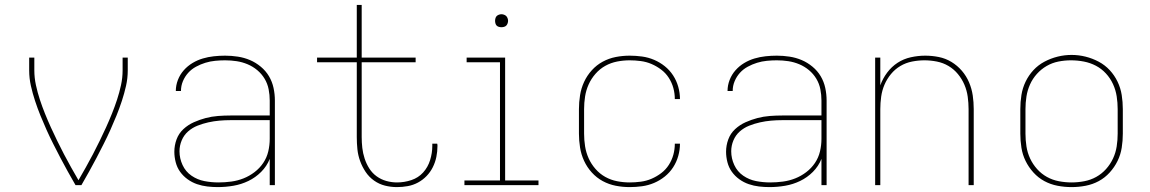

<svg xmlns="http://www.w3.org/2000/svg" viewBox="-20 -755 4690 783"><path d="M288 0Q272 -28 256.5 -55.5Q241 -83 226.5 -111Q212 -139 197.5 -167.5Q183 -196 170 -225Q157 -254 145 -283.5Q133 -313 123 -343.5Q113 -374 106 -405Q99 -436 99 -468V-520H120V-468Q120 -438 126.5 -408Q133 -378 142.5 -349Q152 -320 163.5 -291.5Q175 -263 187.5 -235.5Q200 -208 213.5 -180.5Q227 -153 241 -126Q255 -99 270 -72.5Q285 -46 300 -20Q315 -46 330 -72.5Q345 -99 359 -126Q373 -153 386.5 -180.5Q400 -208 412.5 -235.5Q425 -263 436.5 -291.5Q448 -320 457.5 -349Q467 -378 473.5 -408Q480 -438 480 -468V-520H501V-468Q501 -436 494 -405Q487 -374 477 -343.5Q467 -313 455 -283.5Q443 -254 430 -225Q417 -196 402.5 -167.5Q388 -139 373.5 -111Q359 -83 343.5 -55.5Q328 -28 312 0Z M868 8Q847 8 825.5 5.5Q804 3 783.5 -4Q763 -11 745 -24Q727 -37 714.5 -54.5Q702 -72 696.5 -93.5Q691 -115 691 -136Q691 -162 700 -186.5Q709 -211 728 -228.5Q747 -246 770.5 -256.5Q794 -267 818.5 -273.5Q843 -280 869 -282Q895 -284 920 -284H1080V-345Q1080 -368 1075.5 -391Q1071 -414 1059 -434Q1047 -454 1029 -469Q1011 -484 989.5 -493Q968 -502 945 -505.5Q922 -509 898 -509Q878 -509 857.5 -507Q837 -505 817.5 -499Q798 -493 779.5 -483Q761 -473 747.5 -458Q734 -443 726 -424Q718 -405 718 -384H697Q697 -407 705.5 -429Q714 -451 729.5 -468.5Q745 -486 765 -498Q785 -510 807 -516.5Q829 -523 852 -525.5Q875 -528 898 -528Q924 -528 950 -524Q976 -520 999.5 -510Q1023 -500 1043.5 -483Q1064 -466 1077 -444Q1090 -422 1095.5 -396.5Q1101 -371 1101 -345V0H1080V-107Q1068 -77 1045 -54Q1022 -31 993 -17Q964 -3 932 2.5Q900 8 868 8ZM871 -11Q897 -11 923 -14.5Q949 -18 973 -27.5Q997 -37 1018 -53Q1039 -69 1053.5 -90.5Q1068 -112 1074 -137.5Q1080 -163 1080 -189V-265H920Q897 -265 874.5 -263Q852 -261 829.5 -256Q807 -251 785.5 -242.5Q764 -234 747 -219Q730 -204 721 -182.5Q712 -161 712 -138Q712 -109 724.5 -82Q737 -55 761 -38.5Q785 -22 813.5 -16.5Q842 -11 871 -11Z M1599 8Q1574 8 1550 2Q1526 -4 1505.5 -18.5Q1485 -33 1471 -54Q1457 -75 1448.5 -98.5Q1440 -122 1437.5 -146.5Q1435 -171 1435 -196V-501H1273V-520H1435V-735H1455V-520H1675V-501H1455V-196Q1455 -174 1457.5 -152Q1460 -130 1467 -108.5Q1474 -87 1486 -68Q1498 -49 1516 -36Q1534 -23 1555.5 -17Q1577 -11 1599 -11Q1629 -11 1657.5 -20.5Q1686 -30 1705.5 -51.5Q1725 -73 1734 -102Q1743 -131 1743 -160Q1743 -162 1743 -164Q1743 -166 1743 -169H1763Q1764 -166 1764 -163.5Q1764 -161 1764 -159Q1764 -137 1759.5 -115Q1755 -93 1745 -73Q1735 -53 1719.5 -37Q1704 -21 1684.5 -10.5Q1665 0 1643 4Q1621 8 1599 8Z M1874 0V-19H2019V-501H1883V-520H2040V-19H2176V0ZM2025 -644Q2020 -644 2014.5 -645.5Q2009 -647 2005.5 -650.5Q2002 -654 2000.5 -659.5Q1999 -665 1999 -670Q1999 -675 2000.5 -680.5Q2002 -686 2005.5 -689.5Q2009 -693 2014.5 -695Q2020 -697 2025 -697Q2030 -697 2035.5 -695Q2041 -693 2044.5 -689.5Q2048 -686 2050 -680.5Q2052 -675 2052 -670Q2052 -665 2050 -659.5Q2048 -654 2044.5 -650.5Q2041 -647 2035.5 -645.5Q2030 -644 2025 -644Z M2548 8Q2519 8 2491 2.5Q2463 -3 2438 -16.5Q2413 -30 2393.5 -51.5Q2374 -73 2362 -99Q2350 -125 2345.5 -153.5Q2341 -182 2341 -210V-310Q2341 -338 2345.5 -366.5Q2350 -395 2362 -421Q2374 -447 2393.5 -468.5Q2413 -490 2438 -503.5Q2463 -517 2491 -522.5Q2519 -528 2548 -528Q2573 -528 2598.5 -524.5Q2624 -521 2647.5 -511Q2671 -501 2691 -485Q2711 -469 2725 -447.5Q2739 -426 2746 -401Q2753 -376 2753 -351H2732Q2732 -374 2726 -396Q2720 -418 2707.5 -437.5Q2695 -457 2676.5 -471Q2658 -485 2637 -494Q2616 -503 2593 -506Q2570 -509 2548 -509Q2522 -509 2496.5 -504Q2471 -499 2448.5 -486.5Q2426 -474 2408.5 -454Q2391 -434 2380.5 -410.5Q2370 -387 2366 -361.5Q2362 -336 2362 -310V-210Q2362 -184 2366 -158.5Q2370 -133 2380.5 -109.5Q2391 -86 2408.5 -66Q2426 -46 2448.5 -33.5Q2471 -21 2496.5 -16Q2522 -11 2548 -11Q2570 -11 2593 -14Q2616 -17 2637 -26Q2658 -35 2676.5 -49Q2695 -63 2707.5 -82.5Q2720 -102 2726 -124Q2732 -146 2732 -169H2753Q2753 -144 2746 -119Q2739 -94 2725 -72.5Q2711 -51 2691 -35Q2671 -19 2647.5 -9Q2624 1 2598.5 4.5Q2573 8 2548 8Z M3118 8Q3097 8 3075.5 5.5Q3054 3 3033.5 -4Q3013 -11 2995 -24Q2977 -37 2964.5 -54.5Q2952 -72 2946.5 -93.5Q2941 -115 2941 -136Q2941 -162 2950 -186.5Q2959 -211 2978 -228.5Q2997 -246 3020.5 -256.5Q3044 -267 3068.5 -273.5Q3093 -280 3119 -282Q3145 -284 3170 -284H3330V-345Q3330 -368 3325.5 -391Q3321 -414 3309 -434Q3297 -454 3279 -469Q3261 -484 3239.5 -493Q3218 -502 3195 -505.5Q3172 -509 3148 -509Q3128 -509 3107.5 -507Q3087 -505 3067.5 -499Q3048 -493 3029.5 -483Q3011 -473 2997.5 -458Q2984 -443 2976 -424Q2968 -405 2968 -384H2947Q2947 -407 2955.5 -429Q2964 -451 2979.5 -468.5Q2995 -486 3015 -498Q3035 -510 3057 -516.5Q3079 -523 3102 -525.5Q3125 -528 3148 -528Q3174 -528 3200 -524Q3226 -520 3249.5 -510Q3273 -500 3293.5 -483Q3314 -466 3327 -444Q3340 -422 3345.5 -396.5Q3351 -371 3351 -345V0H3330V-107Q3318 -77 3295 -54Q3272 -31 3243 -17Q3214 -3 3182 2.5Q3150 8 3118 8ZM3121 -11Q3147 -11 3173 -14.5Q3199 -18 3223 -27.5Q3247 -37 3268 -53Q3289 -69 3303.5 -90.5Q3318 -112 3324 -137.5Q3330 -163 3330 -189V-265H3170Q3147 -265 3124.5 -263Q3102 -261 3079.5 -256Q3057 -251 3035.5 -242.5Q3014 -234 2997 -219Q2980 -204 2971 -182.5Q2962 -161 2962 -138Q2962 -109 2974.5 -82Q2987 -55 3011 -38.5Q3035 -22 3063.5 -16.5Q3092 -11 3121 -11Z M3549 0V-520H3570V-407Q3580 -435 3598 -459Q3616 -483 3640.5 -499Q3665 -515 3694.5 -521.5Q3724 -528 3753 -528Q3781 -528 3808.5 -522.5Q3836 -517 3860 -502.5Q3884 -488 3902.5 -466.5Q3921 -445 3932 -419Q3943 -393 3947 -365.5Q3951 -338 3951 -310V0H3930V-310Q3930 -335 3926.5 -360.5Q3923 -386 3913 -409.5Q3903 -433 3886.5 -453Q3870 -473 3848 -486Q3826 -499 3800.5 -504Q3775 -509 3750 -509Q3725 -509 3699.5 -504Q3674 -499 3652 -486Q3630 -473 3613.5 -453Q3597 -433 3587 -409.5Q3577 -386 3573.5 -360.5Q3570 -335 3570 -310V0Z M4350 8Q4321 8 4292.5 2.5Q4264 -3 4239 -16.5Q4214 -30 4194.5 -51.5Q4175 -73 4162.5 -98.5Q4150 -124 4145.5 -152.5Q4141 -181 4141 -210V-310Q4141 -339 4145.5 -367.5Q4150 -396 4162.5 -422Q4175 -448 4194.5 -469Q4214 -490 4239.5 -503.5Q4265 -517 4293 -524Q4321 -531 4350 -531Q4379 -531 4407 -524Q4435 -517 4460.5 -503.5Q4486 -490 4505.5 -469Q4525 -448 4537.5 -422Q4550 -396 4554.5 -367.5Q4559 -339 4559 -310V-210Q4559 -181 4554.5 -152.5Q4550 -124 4537.5 -98.5Q4525 -73 4505.5 -51.5Q4486 -30 4461 -16.5Q4436 -3 4407.5 2.5Q4379 8 4350 8ZM4350 -11Q4376 -11 4402 -16Q4428 -21 4450.5 -33.5Q4473 -46 4490.5 -65.5Q4508 -85 4519 -108.5Q4530 -132 4534 -158Q4538 -184 4538 -210V-310Q4538 -336 4534 -362Q4530 -388 4519 -412Q4508 -436 4490 -455.5Q4472 -475 4449 -487Q4426 -499 4400 -504Q4374 -509 4347 -509Q4322 -509 4296.5 -504Q4271 -499 4248.5 -486Q4226 -473 4208.5 -453.5Q4191 -434 4180.5 -410.5Q4170 -387 4166 -361.5Q4162 -336 4162 -310V-210Q4162 -184 4166 -158Q4170 -132 4181 -108.5Q4192 -85 4209.5 -65.5Q4227 -46 4249.5 -33.5Q4272 -21 4298 -16Q4324 -11 4350 -11Z"/></svg>

Font: Zed Sans Thin Extended
Style: Regular
Weight: 100
Width: 7
Designer: Belleve Invis
Foundry: Belleve Invis
Version: Version 1.0.0; ttfautohint (v1.8.4)